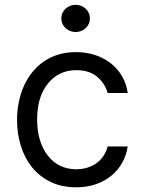

<svg xmlns="http://www.w3.org/2000/svg" viewBox="-20 -770 598 801"><path d="M296.9 -552.6Q339.8 -552.6 377 -540.3Q414.1 -528.1 442.5 -505.7Q470.9 -483.3 489.2 -451.9Q507.5 -420.5 512.8 -382.1H429Q419 -420.1 386.7 -448.5Q353.7 -477.3 298.3 -477.3Q225.1 -477.3 180 -421.5Q134.9 -365.8 134.9 -272.7Q134.9 -178.3 179.3 -121.1Q223.7 -63.9 298.3 -63.9Q322.8 -63.9 344.1 -70.5Q365.4 -77.1 382.5 -89.3Q399.5 -101.6 411.4 -119.1Q423.3 -136.7 429 -159.1H512.8Q507.5 -122.9 490.2 -91.8Q473 -60.7 445.5 -37.8Q418 -14.9 380.9 -1.8Q343.8 11.4 298.3 11.4Q237.9 11.4 191.8 -10.8Q145.6 -33 114.3 -71.4Q83.1 -109.7 67.1 -160.9Q51.1 -212 51.1 -269.9Q51.1 -306.8 58.1 -342.2Q65 -377.5 78.7 -408.9Q92.3 -440.3 112.9 -466.6Q133.5 -492.9 160.7 -512.1Q187.9 -531.2 221.9 -541.9Q256 -552.6 296.9 -552.6ZM295.5 -750Q307.5 -750 318.4 -745.7Q329.2 -741.5 337.4 -733.8Q345.5 -726.2 350.3 -715.9Q355.1 -705.6 355.1 -693.2Q355.1 -681.1 350.3 -670.6Q345.5 -660.2 337.4 -652.5Q329.2 -644.9 318.4 -640.6Q307.5 -636.4 295.5 -636.4Q283.7 -636.4 272.9 -640.6Q262.1 -644.9 253.7 -652.5Q245.4 -660.2 240.6 -670.6Q235.8 -681.1 235.8 -693.2Q235.8 -705.6 240.6 -715.9Q245.4 -726.2 253.7 -733.8Q262.1 -741.5 272.9 -745.7Q283.7 -750 295.5 -750Z"/></svg>

Font: Inter P
Style: Regular
Weight: 400
Designer: Rasmus Andersson
Foundry: rsms
Version: Version 3.018;git-588b23468